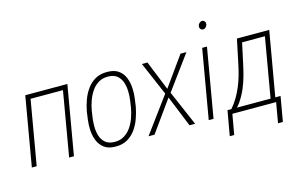

<svg xmlns="http://www.w3.org/2000/svg" viewBox="-103 -992 2228 1418"><g transform="rotate(-15 1010.5 -283.0)"><path d="M412.1 -528.3 405.8 -492.7H136.7L142.1 -528.3ZM153.8 -528.3 62.5 0H25.4L116.7 -528.3ZM438.5 -528.3 347.2 0H310.5L401.4 -528.3Z M517.1 -238.3 524.4 -293.5Q532.2 -335.9 547.6 -378.9Q563 -421.9 589.1 -458.5Q615.2 -495.1 653.8 -517.1Q692.4 -539.1 747.1 -538.1Q800.3 -537.6 832 -514.2Q863.8 -490.7 878.2 -453.4Q892.6 -416 894.8 -373.5Q897 -331.1 891.1 -292L883.3 -235.8Q875.5 -194.3 860.4 -150.6Q845.2 -106.9 819.3 -70.1Q793.5 -33.2 755.1 -10.7Q716.8 11.7 662.1 10.7Q608.4 10.3 576.7 -13.9Q544.9 -38.1 530.3 -75.7Q515.6 -113.3 513.4 -156.2Q511.2 -199.2 517.1 -238.3ZM562 -293.9 553.7 -237.8Q549.3 -207 549.6 -170.7Q549.8 -134.3 560.1 -101.3Q570.3 -68.4 595.2 -46.9Q620.1 -25.4 664.1 -24.4Q707.5 -23.4 739.5 -43.2Q771.5 -63 793 -94.5Q814.5 -126 827.4 -163.3Q840.3 -200.7 846.7 -235.8L855 -292.5Q859.4 -322.3 858.6 -358.2Q857.9 -394 847.7 -426.5Q837.4 -459 813 -480.7Q788.6 -502.4 744.6 -503.4Q700.2 -504.4 668.2 -484.6Q636.2 -464.8 615 -432.9Q593.8 -400.9 580.8 -364.3Q567.9 -327.6 562 -293.9Z M1050.8 -528.3 1142.1 -302.7 1303.7 -528.3 1348.6 -527.8 1158.2 -268.1 1273.9 0H1231L1134.3 -238.3L963.4 0H917.5L1118.2 -272.5L1008.3 -528.3Z M1505.9 -528.3 1414.6 0H1377.9L1469.2 -528.3ZM1486.8 -689.9Q1488.8 -701.7 1497.3 -710.4Q1505.9 -719.2 1518.6 -721.2Q1532.7 -719.7 1539.3 -710.4Q1545.9 -701.2 1543.9 -688Q1541.5 -676.3 1533.2 -667.5Q1524.9 -658.7 1511.7 -657.7Q1498.5 -658.7 1491.7 -668Q1484.9 -677.2 1486.8 -689.9Z M1734.9 -528.3H1772.5L1732.4 -342.3Q1722.7 -295.9 1710 -249Q1697.3 -202.1 1678.2 -157.2Q1659.2 -112.3 1632.1 -72.3Q1605 -32.2 1567.4 0H1543.9L1549.8 -34.2L1560.1 -34.7Q1588.9 -68.4 1610.1 -104.2Q1631.3 -140.1 1647.5 -178.7Q1663.6 -217.3 1675.3 -257.8Q1687 -298.3 1695.8 -341.8ZM1749 -528.3H1981.9L1890.1 0H1854L1939 -491.2H1743.7ZM1530.8 -35.2H1936.5L1903.3 154.8H1866.2L1893.1 0H1558.6L1531.2 154.8H1497.1Z"/></g></svg>

Font: Roboto Condensed ExtraLight
Style: Italic
Weight: 250
Italic angle: -12°
Designer: Christian Robertson
Foundry: Google
Version: Version 3.008; 2023